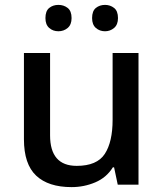

<svg xmlns="http://www.w3.org/2000/svg" viewBox="-20 -756 670 786"><path d="M547 -539V0H462L447 -71H442Q416 -29 370 -9.5Q324 10 273 10Q178 10 128 -37Q78 -84 78 -186V-539H185V-202Q185 -77 294 -77Q377 -77 409 -126Q441 -175 441 -266V-539ZM166 -682Q166 -711 181.5 -723.5Q197 -736 219 -736Q241 -736 257 -723.5Q273 -711 273 -682Q273 -655 257 -641.5Q241 -628 219 -628Q197 -628 181.5 -641.5Q166 -655 166 -682ZM357 -682Q357 -711 372.5 -723.5Q388 -736 410 -736Q431 -736 447 -723.5Q463 -711 463 -682Q463 -655 447 -641.5Q431 -628 410 -628Q388 -628 372.5 -641.5Q357 -655 357 -682Z"/></svg>

Font: Noto Sans Telugu Medium
Style: Regular
Weight: 500
Designer: Jelle Bosma - Monotype Design Team
Foundry: Monotype Imaging Inc.
Version: Version 2.005; ttfautohint (v1.8.4.7-5d5b)